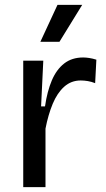

<svg xmlns="http://www.w3.org/2000/svg" viewBox="-20 -765 432 785"><path d="M75 0V-276V-517H157L148 -330H164Q173 -392 192 -436.5Q211 -481 242.5 -505.5Q274 -530 320 -530Q331 -530 344.5 -528Q358 -526 374 -521L369 -425Q354 -431 339 -433.5Q324 -436 310 -436Q271 -436 242.5 -410.5Q214 -385 195.5 -340.5Q177 -296 166 -239V0ZM223 -594H145L215 -745H316Z"/></svg>

Font: Bricolage Grotesque 24pt
Style: Regular
Weight: 400
Designer: Mathieu Triay
Foundry: Atelier Triay
Version: Version 1.001;gftools[0.9.33.dev8+g029e19f]